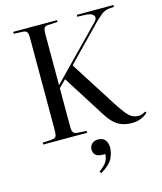

<svg xmlns="http://www.w3.org/2000/svg" viewBox="-141 -833 1017 1202"><g transform="rotate(-15 367.5 -231.5)"><path d="M632 14Q578 14 541.5 -8.5Q505 -31 471 -85L297 -360L251 -314V-63Q251 -38 257.5 -28Q264 -18 283 -16L344 -12V0H59V-12L121 -16Q140 -18 146 -28.5Q152 -39 152 -67V-668Q152 -693 145.5 -703.5Q139 -714 119 -715L60 -718V-730H344V-718L281 -715Q262 -714 256.5 -702Q251 -690 251 -664V-333L567 -657Q589 -679 576.5 -697Q564 -715 522 -716L471 -718L473 -730H710V-718L681 -716Q649 -714 623.5 -692Q598 -670 575 -647L365 -431L553 -136Q581 -93 600.5 -67.5Q620 -42 639 -30.5Q658 -19 683 -19Q697 -19 708 -23.5Q719 -28 729 -34L735 -26Q717 -7 689.5 3.5Q662 14 632 14ZM364 267 356 255Q394 227 406.5 205Q419 183 419 158H407Q371 158 357 144.5Q343 131 343 110Q343 87 358 72.5Q373 58 398 58Q430 58 444.5 78Q459 98 459 126Q459 158 442 194.5Q425 231 364 267Z"/></g></svg>

Font: Display Regular
Style: Regular
Weight: 400
Designer: Latin by Veronika Burian and Jose Scaglione. Greek by Irene Vlachou. Cyrillic by Vera Evstafieva.
Foundry: TypeTogether
Version: Version 3.002